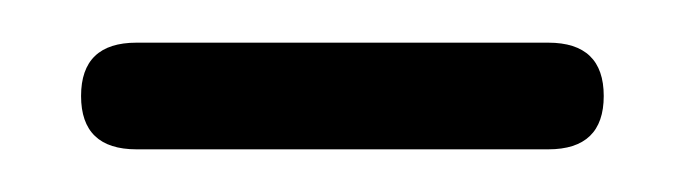

<svg xmlns="http://www.w3.org/2000/svg" viewBox="-20 -681 320 90"><path d="M44 -611Q18 -611 18 -636Q18 -661 44 -661H237Q263 -661 263 -636Q263 -611 237 -611Z"/></svg>

Font: Agu Display Uzo
Style: Regular
Weight: 400
Designer: Oluwaseun Badejo
Version: Version 1.103